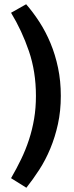

<svg xmlns="http://www.w3.org/2000/svg" viewBox="-20 -730 348 903"><path d="M103 -710Q136 -672 165.5 -626.5Q195 -581 217.5 -527Q240 -473 253 -411Q266 -349 266 -279Q266 -208 252.5 -146.5Q239 -85 216.5 -31Q194 23 164.5 68.5Q135 114 104 153L32 108Q58 63 79.5 18.5Q101 -26 116.5 -73.5Q132 -121 140.5 -171.5Q149 -222 149 -279Q149 -393 116 -489.5Q83 -586 32 -670Z"/></svg>

Font: Ek Mukta
Style: Bold
Weight: 700
Designer: Girish Dalvi and Yashodeep Gholap
Foundry: Ek Type
Version: Version 2.538;PS 1.002;hotconv 16.6.51;makeotf.lib2.5.65220;